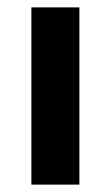

<svg xmlns="http://www.w3.org/2000/svg" viewBox="-20 -500 300 520"><path d="M65 0V-480H195V0Z"/></svg>

Font: Xolonium
Style: Regular
Weight: 400
Designer: Severin Meyer
Version: Version 4.2